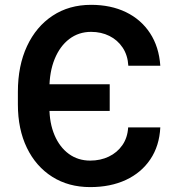

<svg xmlns="http://www.w3.org/2000/svg" viewBox="-20 -757 726 787"><path d="M53.3 -328.8V-380.7Q53.3 -487.6 90.7 -567.8Q128.2 -648.1 195.7 -692.6Q263.1 -737.2 353.3 -737.2Q434.3 -737.2 496.3 -707.2Q558.2 -677.2 595 -621.1Q631.7 -565 637.1 -487.6H506Q503.6 -530.5 482.8 -561.8Q462 -593 428.4 -609.7Q394.9 -626.4 353.3 -626.4Q302.6 -626.4 264 -597.1Q225.5 -567.8 204 -515.1Q182.5 -462.4 182.5 -392.8V-317.5Q182.5 -252.5 203.5 -203.1Q224.4 -153.8 262.1 -126.2Q299.7 -98.7 349.8 -98.7Q391.7 -98.7 426 -115.1Q460.2 -131.4 481.5 -161.9Q502.8 -192.5 505.3 -234.7H637.1Q633.2 -158.7 596.2 -103.9Q559.3 -49 496.1 -19.5Q432.9 9.9 349.8 9.9Q260.7 9.9 193.9 -32.5Q127.1 -74.9 90.2 -151.1Q53.3 -227.3 53.3 -328.8ZM127.8 -411.6H429.7V-302.2H127.8Z"/></svg>

Font: DeltaSans SemiBold
Style: Regular
Weight: 600
Designer: Rasmus Andersson
Foundry: rsms
Version: Version 3.012